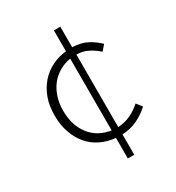

<svg xmlns="http://www.w3.org/2000/svg" viewBox="-165 -754 809 883"><g transform="rotate(-30 239.5 -312.0)"><path d="M107 -311Q107 -233 146.5 -182Q186 -131 255 -121V-502Q223 -497 195.5 -481Q168 -465 148.5 -440.5Q129 -416 118 -383Q107 -350 107 -311ZM255 28V-81Q213 -85 177.5 -102Q142 -119 116.5 -148.5Q91 -178 76.5 -219Q62 -260 62 -311Q62 -363 77 -403.5Q92 -444 118.5 -473.5Q145 -503 180 -520Q215 -537 255 -541V-652H289V-543Q337 -541 369 -523.5Q401 -506 424 -483L400 -455Q377 -476 349 -490Q321 -504 289 -504V-119Q326 -121 357 -136Q388 -151 412 -173L435 -144Q406 -117 369.5 -99.5Q333 -82 289 -80V28Z"/></g></svg>

Font: Giro Light
Style: Regular
Weight: 300
Designer: Paul D. Hunt
Foundry: Adobe Systems Incorporated
Version: Version 1.000;PS 1.0;hotconv 1.0.88;makeotf.lib2.5.647800